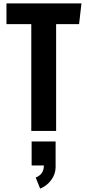

<svg xmlns="http://www.w3.org/2000/svg" viewBox="-20 -770 513 1129"><path d="M164 0V-628H18V-750H459L445 -628H310V0ZM216 339 190 274Q238 255 238 203H166V62H307V213Q307 253 281.5 288Q256 323 216 339Z"/></svg>

Font: Freeman
Style: Regular
Weight: 400
Designer: Vernon Adams, Aoife Mooney, Rodrigo Fuenzalida
Foundry: Rodrigo Fuenzalida
Version: Version 1.000; ttfautohint (v1.8.4.7-5d5b)